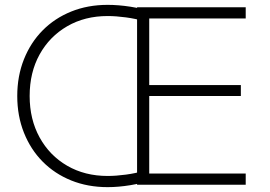

<svg xmlns="http://www.w3.org/2000/svg" viewBox="-20 -760 1109 790"><path d="M423 10Q341 10 273 -17.5Q205 -45 155.5 -95Q106 -145 78.5 -214Q51 -283 51 -365Q51 -447 78.5 -516Q106 -585 155.5 -635Q205 -685 273 -712.5Q341 -740 423 -740Q467 -740 516 -732.5Q565 -725 602 -711L571 -673Q539 -683 498 -688.5Q457 -694 423 -694Q329 -694 256.5 -652Q184 -610 143 -536Q102 -462 102 -365Q102 -269 143 -194.5Q184 -120 256.5 -78Q329 -36 423 -36Q457 -36 498 -41.5Q539 -47 571 -57L602 -19Q565 -6 516 2Q467 10 423 10ZM544 0V-730H991V-684H594V-410H971V-365H594V-46H991V0Z"/></svg>

Font: M PLUS 2 Thin Light
Style: Regular
Weight: 300
Version: Version 1.001